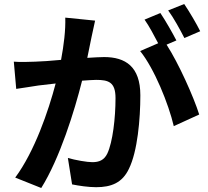

<svg xmlns="http://www.w3.org/2000/svg" viewBox="-20 -886 1040 959"><path d="M900 -866 820 -834C848 -796 880 -737 901 -696L980 -730C963 -765 926 -828 900 -866ZM49 -578 61 -442C92 -447 144 -454 172 -459L258 -469C222 -332 153 -130 56 1L186 53C278 -94 352 -331 390 -483C419 -485 444 -487 460 -487C522 -487 557 -476 557 -396C557 -297 543 -176 516 -119C500 -86 475 -76 441 -76C415 -76 357 -86 319 -97L340 35C374 42 422 49 460 49C536 49 591 27 624 -43C667 -130 681 -292 681 -410C681 -554 606 -601 500 -601C479 -601 450 -599 416 -597L437 -700C442 -725 449 -757 455 -783L306 -798C308 -735 299 -662 285 -587C234 -582 187 -579 156 -578C119 -577 86 -575 49 -578ZM781 -821 702 -788C725 -756 750 -708 770 -670L680 -631C751 -543 822 -367 848 -256L975 -314C947 -403 872 -570 812 -663L861 -684C842 -721 806 -784 781 -821Z"/></svg>

Font: Noto Sans TC
Style: Bold
Weight: 700
Designer: Ryoko NISHIZUKA 西塚涼子 (kana, bopomofo & ideographs); Paul D. Hunt (Latin, Greek & Cyrillic); Sandoll Communications 산돌커뮤니
Foundry: Adobe
Version: Version 2.004;hotconv 1.0.118;makeotfexe 2.5.65603